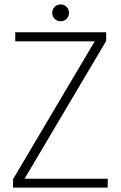

<svg xmlns="http://www.w3.org/2000/svg" viewBox="-20 -848 546 868"><path d="M91 -40H467V0H39V-38L408 -661H49V-702H460V-663ZM254 -752Q238 -752 227 -763Q216 -774 216 -790Q216 -806 227 -817Q238 -828 254 -828Q270 -828 281 -817Q292 -806 292 -790Q292 -774 281 -763Q270 -752 254 -752Z"/></svg>

Font: Fz Poppins ExtLt
Style: Regular
Weight: 200
Designer: Ninad Kale (Devanagari), Jonny Pinhorn (Latin)
Foundry: Indian Type Foundry
Version: Vit hóa bi Vntype.Com & FontZin.Com